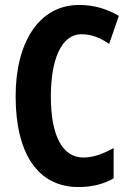

<svg xmlns="http://www.w3.org/2000/svg" viewBox="-20 -744 523 774"><path d="M309 -606C350 -606 385 -591 420 -567L459 -680C408 -710 356 -724 299 -724C135 -724 43 -570 43 -356C43 -122 135 10 296 10C349 10 397 -1 438 -25V-147C399 -126 360 -109 316 -109C232 -109 185 -196 185 -355C185 -500 225 -606 309 -606Z"/></svg>

Font: Noto Sans Hebrew ExtraCondensed
Style: Bold
Weight: 700
Width: 2
Designer: Monotype Design Team
Foundry: Monotype Imaging Inc.
Version: Version 2.004